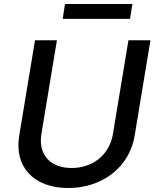

<svg xmlns="http://www.w3.org/2000/svg" viewBox="-20 -929 778 961"><path d="M622.9 -727.3 545.1 -257.8C529.1 -159.1 449.2 -88.1 338.4 -88.1C227.6 -88.1 171.2 -159.1 187.1 -257.8L264.9 -727.3H155.2L76 -248.9C50.8 -96.2 146.7 12.1 321.4 12.1C495.7 12.1 628.6 -96.2 653.8 -248.9L733 -727.3ZM293.7 -834.5H630.7L642.8 -909.1H305.4Z"/></svg>

Font: Margiela Sans Medium
Style: Italic
Weight: 500
Italic angle: -9.39999°
Designer: Stefan Endress, Andreas Faust
Version: Version 1.100;FEAKit 1.0